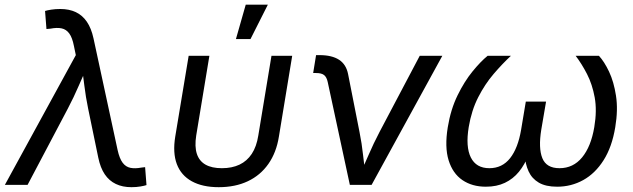

<svg xmlns="http://www.w3.org/2000/svg" viewBox="-41 -775 2652 805"><path d="M-20.5 0 276.9 -543.9 269 -582Q262.2 -617.2 249.5 -634.5Q236.8 -651.9 217.5 -656Q198.2 -660.2 170.4 -654.8L153.8 -653.3L147.9 -729Q156.7 -731.9 174.1 -734.6Q191.4 -737.3 211.9 -737.3Q249 -737.3 276.9 -724.1Q304.7 -710.9 323.2 -683.8Q341.8 -656.7 351.1 -613.8L452.1 -146Q460 -110.4 473.1 -92.8Q486.3 -75.2 505.9 -71.3Q525.4 -67.4 551.3 -72.3L567.4 -74.2L573.2 1Q564.9 3.9 548.1 6.8Q531.2 9.8 509.8 9.8Q472.7 9.8 444.6 -3.7Q416.5 -17.1 398.2 -44.2Q379.9 -71.3 371.1 -113.8L328.6 -319.3Q318.4 -368.7 312.7 -415.8Q307.1 -462.9 300.8 -508.3H331.1Q309.6 -462.9 289.1 -415.3Q268.6 -367.7 243.2 -319.3L74.7 0Z M876 9.8Q808.1 9.8 763.2 -14.9Q718.3 -39.6 700.4 -86.9Q682.6 -134.3 693.8 -202.6L750 -541H836.9L781.7 -207Q774.4 -160.2 784.4 -129.9Q794.4 -99.6 820.8 -84.7Q847.2 -69.8 889.2 -69.8Q931.6 -69.8 963.1 -84.7Q994.6 -99.6 1014.6 -129.9Q1034.7 -160.2 1042 -207L1097.2 -541H1184.1L1128.4 -202.6Q1117.7 -135.3 1084.2 -87.6Q1050.8 -40 998 -15.1Q945.3 9.8 876 9.8ZM948.2 -611.3 989.3 -755.4H1082L1009.3 -611.3Z M1425.8 0 1333 -431.2Q1328.6 -451.7 1317.9 -460.2Q1307.1 -468.8 1284.2 -468.8H1272L1284.2 -543.9H1298.8Q1350.6 -543.9 1380.6 -524.4Q1410.6 -504.9 1418.5 -463.9L1466.3 -221.7Q1476.1 -173.3 1481.2 -125.2Q1486.3 -77.1 1492.2 -32.7H1462.4Q1483.9 -77.6 1504.4 -125.5Q1524.9 -173.3 1550.3 -221.7L1718.8 -541H1813.5L1517.1 0Z M1996.1 7.8Q1938.5 7.8 1897.7 -20Q1856.9 -47.9 1839.8 -103.3Q1822.8 -158.7 1836.4 -241.7Q1848.6 -316.4 1877.4 -375.2Q1906.2 -434.1 1940.4 -475.8Q1974.6 -517.6 2003.4 -541H2101.1Q2065.4 -507.8 2028.8 -465.1Q1992.2 -422.4 1964.1 -367.4Q1936 -312.5 1924.3 -242.7Q1910.6 -159.7 1933.1 -114.7Q1955.6 -69.8 2010.7 -69.8Q2064.5 -69.8 2097.7 -111.8Q2130.9 -153.8 2144 -231.9L2163.6 -349.1H2248.5L2228.5 -231.9Q2215.8 -153.8 2232.9 -111.8Q2250 -69.8 2304.7 -69.8Q2362.3 -69.8 2399.7 -115.2Q2437 -160.6 2450.7 -242.2Q2462.4 -311.5 2452.4 -366.5Q2442.4 -421.4 2420.2 -464.6Q2397.9 -507.8 2372.6 -541H2470.2Q2492.7 -516.6 2512.7 -474.4Q2532.7 -432.1 2541.7 -373.5Q2550.8 -314.9 2538.6 -241.7Q2524.9 -158.7 2489.7 -103.3Q2454.6 -47.9 2404.3 -20Q2354 7.8 2294.9 7.8Q2247.1 7.8 2218 -9.3Q2189 -26.4 2175.3 -56.4Q2161.6 -86.4 2158.7 -125H2174.8Q2159.2 -85 2134.8 -54.9Q2110.4 -24.9 2075.9 -8.5Q2041.5 7.8 1996.1 7.8Z"/></svg>

Font: Inter 17pt
Style: Italic
Weight: 400
Italic angle: -9.3988°
Version: Version 4.001;git-66647c0bb